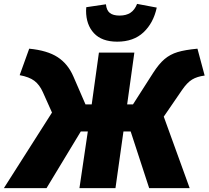

<svg xmlns="http://www.w3.org/2000/svg" viewBox="-73 -966 1071 986"><path d="M978 -578Q939 -573 913.5 -557.5Q888 -542 862 -504L768 -367L901 0H693L598 -291H561L520 0H335L378 -291H342L166 0H-53L194 -388L147 -493Q130 -531 103.5 -551Q77 -571 28 -580L77 -716Q170 -707 223 -672.5Q276 -638 304 -573L366 -430H398L435 -696H617L580 -430H610L713 -591Q743 -638 772 -662.5Q801 -687 839 -698.5Q877 -710 941 -716ZM369 -911 370 -929 471 -944Q474 -913 491 -899.5Q508 -886 541 -886Q575 -886 597 -900.5Q619 -915 631 -946L732 -927Q715 -848 664 -800Q613 -752 529 -752Q450 -752 409.5 -795.5Q369 -839 369 -911Z"/></svg>

Font: Fira Sans Black
Style: Italic
Weight: 900
Italic angle: -8°
Designer: Carrois Corporate & Edenspiekermann AG
Foundry: Carrois Corporate GbR & Edenspiekermann AG
Version: Version 4.203